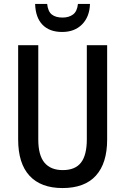

<svg xmlns="http://www.w3.org/2000/svg" viewBox="-20 -943 634 973"><path d="M523 -236Q523 -116 466 -53Q409 10 297 10Q187 10 129.5 -52.5Q72 -115 72 -236V-714H174V-236Q174 -156 205.5 -118.5Q237 -81 298 -81Q361 -81 390.5 -119Q420 -157 420 -237V-714H523ZM436 -923Q434 -858 396 -819.5Q358 -781 295 -781Q231 -781 195.5 -817.5Q160 -854 158 -923H219Q223 -885 242.5 -869.5Q262 -854 297 -854Q329 -854 350 -869.5Q371 -885 375 -923Z"/></svg>

Font: Noto Sans Lao Condensed Medium
Style: Regular
Weight: 500
Width: 3
Designer: Monotype Design Team
Foundry: Monotype Imaging Inc.
Version: Version 2.003; ttfautohint (v1.8.4.7-5d5b)